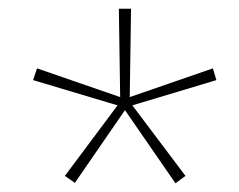

<svg xmlns="http://www.w3.org/2000/svg" viewBox="-20 -886 550 441"><path d="M281 -866H253L256 -663L65 -729L56 -702L250 -644L129 -482L152 -466L267 -633L383 -465L406 -482L284 -644L477 -702L469 -729L278 -663Z"/></svg>

Font: Noto Sans Telugu UI Thin
Style: Regular
Weight: 100
Designer: Jelle Bosma - Monotype Design Team
Foundry: Monotype Imaging Inc.
Version: Version 2.005